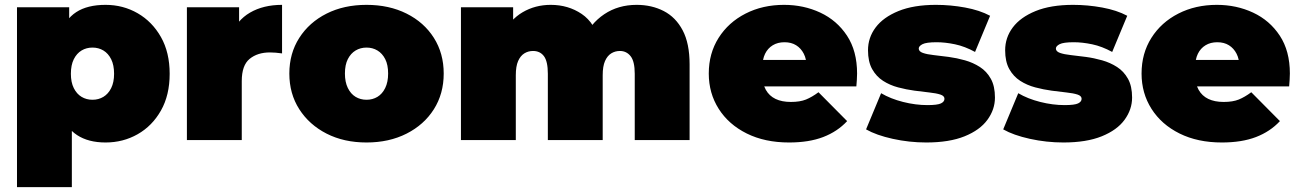

<svg xmlns="http://www.w3.org/2000/svg" viewBox="-20 -577 5355 791"><path d="M415 10Q344 10 297.5 -20.5Q251 -51 229 -113.5Q207 -176 207 -273Q207 -372 227.5 -434.5Q248 -497 294 -527Q340 -557 415 -557Q487 -557 547 -522.5Q607 -488 643 -424.5Q679 -361 679 -273Q679 -185 643 -121.5Q607 -58 547 -24Q487 10 415 10ZM50 194V-547H265V-473L266 -273L276 -73V194ZM361 -166Q386 -166 406 -178Q426 -190 438 -214Q450 -238 450 -273Q450 -309 438 -333Q426 -357 406 -369Q386 -381 361 -381Q336 -381 316 -369Q296 -357 284 -333Q272 -309 272 -273Q272 -238 284 -214Q296 -190 316 -178Q336 -166 361 -166Z M750 0V-547H965V-382L930 -429Q955 -493 1010 -525Q1065 -557 1142 -557V-357Q1127 -359 1115.5 -360Q1104 -361 1092 -361Q1041 -361 1008.5 -334.5Q976 -308 976 -243V0Z M1490 10Q1397 10 1325.5 -26.5Q1254 -63 1213 -127Q1172 -191 1172 -274Q1172 -357 1213 -421Q1254 -485 1325.5 -521Q1397 -557 1490 -557Q1583 -557 1655 -521Q1727 -485 1767.5 -421Q1808 -357 1808 -274Q1808 -191 1767.5 -127Q1727 -63 1655 -26.5Q1583 10 1490 10ZM1490 -166Q1515 -166 1535 -178Q1555 -190 1567 -214.5Q1579 -239 1579 -274Q1579 -310 1567 -333.5Q1555 -357 1535 -369Q1515 -381 1490 -381Q1465 -381 1445 -369Q1425 -357 1413 -333.5Q1401 -310 1401 -274Q1401 -239 1413 -214.5Q1425 -190 1445 -178Q1465 -166 1490 -166Z M2603 -557Q2665 -557 2714.5 -531.5Q2764 -506 2792.5 -452Q2821 -398 2821 -312V0H2595V-273Q2595 -324 2578 -345.5Q2561 -367 2534 -367Q2514 -367 2498 -357Q2482 -347 2472.5 -325.5Q2463 -304 2463 -267V0H2237V-273Q2237 -324 2221 -345.5Q2205 -367 2176 -367Q2156 -367 2140 -357Q2124 -347 2114.5 -325.5Q2105 -304 2105 -267V0H1879V-547H2094V-390L2050 -434Q2081 -496 2133 -526.5Q2185 -557 2249 -557Q2321 -557 2376.5 -519.5Q2432 -482 2451 -401L2382 -412Q2412 -480 2469.5 -518.5Q2527 -557 2603 -557Z M3231 10Q3131 10 3056.5 -27Q2982 -64 2941 -128.5Q2900 -193 2900 -274Q2900 -357 2940.5 -421Q2981 -485 3051.5 -521Q3122 -557 3210 -557Q3291 -557 3359.5 -525Q3428 -493 3469.5 -430Q3511 -367 3511 -274Q3511 -262 3510 -247.5Q3509 -233 3508 -221H3087V-330H3388L3303 -301Q3303 -333 3291.5 -355.5Q3280 -378 3260 -390.5Q3240 -403 3212 -403Q3184 -403 3163.5 -390.5Q3143 -378 3132 -355.5Q3121 -333 3121 -301V-267Q3121 -232 3135 -207Q3149 -182 3175 -169.5Q3201 -157 3238 -157Q3276 -157 3300.5 -167Q3325 -177 3352 -197L3470 -78Q3430 -35 3371.5 -12.5Q3313 10 3231 10Z M3796 10Q3726 10 3658 -5Q3590 -20 3548 -44L3610 -193Q3649 -170 3700.5 -157Q3752 -144 3801 -144Q3842 -144 3856.5 -151Q3871 -158 3871 -170Q3871 -182 3854 -187.5Q3837 -193 3809 -196Q3781 -199 3747.5 -203.5Q3714 -208 3680 -217Q3646 -226 3618 -244Q3590 -262 3573 -292.5Q3556 -323 3556 -370Q3556 -422 3587.5 -464Q3619 -506 3681.5 -531.5Q3744 -557 3836 -557Q3896 -557 3956 -546Q4016 -535 4059 -512L3997 -363Q3955 -386 3914.5 -394.5Q3874 -403 3839 -403Q3796 -403 3780.5 -395Q3765 -387 3765 -377Q3765 -365 3782 -359Q3799 -353 3827 -350Q3855 -347 3888.5 -342.5Q3922 -338 3955.5 -328.5Q3989 -319 4017 -301Q4045 -283 4062 -252.5Q4079 -222 4079 -175Q4079 -126 4048 -83.5Q4017 -41 3954 -15.5Q3891 10 3796 10Z M4361 10Q4291 10 4223 -5Q4155 -20 4113 -44L4175 -193Q4214 -170 4265.5 -157Q4317 -144 4366 -144Q4407 -144 4421.5 -151Q4436 -158 4436 -170Q4436 -182 4419 -187.5Q4402 -193 4374 -196Q4346 -199 4312.5 -203.5Q4279 -208 4245 -217Q4211 -226 4183 -244Q4155 -262 4138 -292.5Q4121 -323 4121 -370Q4121 -422 4152.5 -464Q4184 -506 4246.5 -531.5Q4309 -557 4401 -557Q4461 -557 4521 -546Q4581 -535 4624 -512L4562 -363Q4520 -386 4479.5 -394.5Q4439 -403 4404 -403Q4361 -403 4345.5 -395Q4330 -387 4330 -377Q4330 -365 4347 -359Q4364 -353 4392 -350Q4420 -347 4453.5 -342.5Q4487 -338 4520.5 -328.5Q4554 -319 4582 -301Q4610 -283 4627 -252.5Q4644 -222 4644 -175Q4644 -126 4613 -83.5Q4582 -41 4519 -15.5Q4456 10 4361 10Z M5014 10Q4914 10 4839.5 -27Q4765 -64 4724 -128.5Q4683 -193 4683 -274Q4683 -357 4723.5 -421Q4764 -485 4834.5 -521Q4905 -557 4993 -557Q5074 -557 5142.5 -525Q5211 -493 5252.5 -430Q5294 -367 5294 -274Q5294 -262 5293 -247.5Q5292 -233 5291 -221H4870V-330H5171L5086 -301Q5086 -333 5074.5 -355.5Q5063 -378 5043 -390.5Q5023 -403 4995 -403Q4967 -403 4946.5 -390.5Q4926 -378 4915 -355.5Q4904 -333 4904 -301V-267Q4904 -232 4918 -207Q4932 -182 4958 -169.5Q4984 -157 5021 -157Q5059 -157 5083.5 -167Q5108 -177 5135 -197L5253 -78Q5213 -35 5154.5 -12.5Q5096 10 5014 10Z"/></svg>

Font: MOST Montserrat Black
Style: Regular
Weight: 900
Designer: Julieta Ulanovsky
Foundry: Julieta Ulanovsky
Version: Version 8.000;March 11, 2024;FontCreator 15.0.0.2926 64-bit